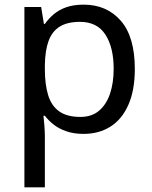

<svg xmlns="http://www.w3.org/2000/svg" viewBox="-20 -566 655 826"><path d="M340 -546Q439 -546 499.5 -477Q560 -408 560 -269Q560 -178 532.5 -115.5Q505 -53 455.5 -21.5Q406 10 339 10Q298 10 266 -1Q234 -12 211.5 -29.5Q189 -47 173 -68H167Q169 -51 171 -25Q173 1 173 20V240H85V-536H157L169 -463H173Q189 -486 211.5 -505Q234 -524 265.5 -535Q297 -546 340 -546ZM324 -472Q270 -472 237 -451.5Q204 -431 189 -390Q174 -349 173 -286V-269Q173 -203 187 -157Q201 -111 234.5 -87Q268 -63 326 -63Q375 -63 406.5 -90Q438 -117 453.5 -163.5Q469 -210 469 -270Q469 -362 433.5 -417Q398 -472 324 -472Z"/></svg>

Font: Noto Sans Khmer
Style: Regular
Weight: 400
Designer: Danh Hong and the Monotype Design Team
Foundry: Monotype Imaging Inc.
Version: Version 2.003